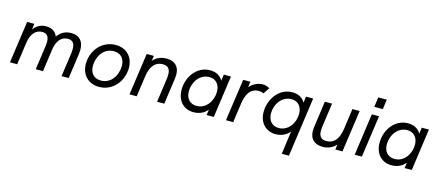

<svg xmlns="http://www.w3.org/2000/svg" viewBox="-58 -1335 4979 2178"><g transform="rotate(15 2431.5 -246.5)"><path d="M37 0H122L159 -262C174 -370 228 -428 303 -428C356 -428 384 -397 384 -331C384 -318 383 -304 381 -289L340 0H425L462 -262C477 -370 529 -428 604 -428C663 -428 686 -392 686 -328C686 -314 685 -299 683 -282L643 0H727L769 -298C771 -313 772 -328 772 -343C772 -431 731 -501 624 -501C557.5 -501 504 -473.5 463.5 -416.5C442.5 -472.5 396 -501 329 -501C277.5 -501 221.5 -481 182 -424L191 -493H107Z M1084 8C1243 8 1357 -129 1357 -287C1357 -414 1274 -501 1147 -501C985 -501 873 -362 873 -208C873 -80 957 8 1084 8ZM956 -205C956 -311 1021 -427 1145 -427C1226 -427 1274 -374 1274 -289C1274 -178 1205 -67 1086 -67C1004 -67 956 -120 956 -205Z M1441 0H1526L1560 -243C1578 -369 1634 -428 1719 -428C1778 -428 1808 -397 1808 -329C1808 -315 1807 -300 1805 -284L1765 0H1850L1893 -310C1895 -325 1896 -339 1896 -352C1896 -449 1840 -501 1743 -501C1681 -501 1625.5 -478.5 1586 -431.5L1595 -493H1511Z M2193 8C2261 8 2316.5 -17.5 2356 -65.5L2347 0H2431L2500.5 -493H2416.5L2406 -419.5C2380 -468.5 2327.5 -501 2255 -501C2103 -501 1998 -360 1998 -205C1998 -81 2072 8 2193 8ZM2082 -209C2082 -316 2154 -424 2267 -424C2344 -424 2392 -368 2392 -285C2392 -179 2322 -70 2209 -70C2130 -70 2082 -125 2082 -209Z M2574 0H2659L2691 -228C2706 -332 2746 -417 2850 -417C2868 -417 2891 -412 2906 -404L2955 -477C2927 -494 2901 -501 2872 -501C2822.5 -501 2760 -474.5 2719.5 -426.5L2729 -493H2644Z M3284 204H3368L3466 -493H3382L3372 -419C3345 -471 3293 -501 3220 -501C3063 -501 2962 -350 2962 -203C2962 -73 3045 8 3158 8C3226 8 3283 -21 3321 -67ZM3047 -209C3047 -316 3120 -423 3232 -423C3309 -423 3357 -367 3357 -284C3357 -176 3286 -69 3173 -69C3096 -69 3047 -125 3047 -209Z M3710 8C3772 8 3827.5 -14.5 3867 -61.5L3858 0H3942L4012 -493H3927L3893 -250C3875 -124 3819 -66 3734 -66C3675 -66 3645 -96 3645 -165C3645 -178 3646 -193 3648 -209L3688 -493H3603L3560 -183C3558 -168 3557 -154 3557 -141C3557 -44 3613 8 3710 8Z M4086 0H4170L4240 -493H4155ZM4160 -582H4260L4276 -697H4176Z M4518 8C4586 8 4641.5 -17.5 4681 -65.5L4672 0H4756L4825.5 -493H4741.5L4731 -419.5C4705 -468.5 4652.5 -501 4580 -501C4428 -501 4323 -360 4323 -205C4323 -81 4397 8 4518 8ZM4407 -209C4407 -316 4479 -424 4592 -424C4669 -424 4717 -368 4717 -285C4717 -179 4647 -70 4534 -70C4455 -70 4407 -125 4407 -209Z"/></g></svg>

Font: HK Grotesk
Style: Italic
Weight: 400
Italic angle: -16°
Designer: Alfredo Marco Pradil
Foundry: Hanken Design Co.
Version: Version 3.001;FEAKit 1.0